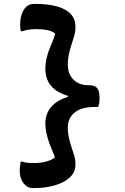

<svg xmlns="http://www.w3.org/2000/svg" viewBox="-20 -790 640 982"><path d="M212 -438Q212 -465 217.5 -489Q223 -513 231 -534.5Q239 -556 247 -574Q255 -592 259 -607Q260 -610 260.5 -613Q261 -616 262 -619Q244 -632 220.5 -636.5Q197 -641 164 -641Q144 -641 127.5 -638.5Q111 -636 93 -630H87Q85 -635 84 -645.5Q83 -656 83 -666Q83 -709 101.5 -739.5Q120 -770 155 -770H161Q228 -770 274 -756.5Q320 -743 343 -717Q366 -691 366 -653V-648Q366 -629 360 -608Q354 -587 346.5 -564.5Q339 -542 333 -516Q327 -490 327 -460Q327 -426 340 -403Q353 -380 376.5 -367Q400 -354 433 -354H437Q465 -354 477 -339.5Q489 -325 489 -289Q489 -275 487.5 -264Q486 -253 482 -243H465Q421 -243 390.5 -231Q360 -219 343.5 -195.5Q327 -172 327 -137Q327 -108 333 -82.5Q339 -57 346.5 -35Q354 -13 360 7Q366 27 366 46V53Q366 90 338 116.5Q310 143 262 157.5Q214 172 153 172H148Q120 172 100.5 147Q81 122 81 86Q81 72 82.5 59Q84 46 86 36H92Q105 41 120 42.5Q135 44 154 44Q185 44 213.5 37Q242 30 260 16Q260 13 259 10Q258 7 257 4Q252 -10 244.5 -27Q237 -44 230 -64.5Q223 -85 217.5 -109Q212 -133 212 -159Q212 -208 242 -243Q272 -278 327 -294V-300Q267 -318 239.5 -353Q212 -388 212 -438Z"/></svg>

Font: Recursive Monospace Casual SemiBold
Style: Regular
Weight: 600
Version: Version 1.047